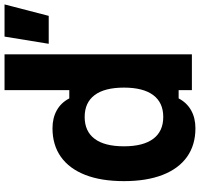

<svg xmlns="http://www.w3.org/2000/svg" viewBox="-38 -850 904 869"><g transform="rotate(-90 414.5 -416.0)"><path d="M267.9 16Q192.1 16 138.6 -22Q85.1 -60 56.9 -132.5Q28.7 -205 28.7 -307.4Q28.7 -410.6 56.9 -482.7Q85.1 -554.9 138.6 -592.9Q192.1 -630.9 267.9 -630.9Q314.5 -630.9 349.2 -611.5Q383.9 -592.1 403.1 -554.9H440.6V-848H602.6V0H440.6V-60H403.1Q383.9 -23 349.2 -3.5Q314.5 16 267.9 16ZM452 -307.4Q452 -395.3 418 -440.3Q384.1 -485.3 319.1 -485.3Q254.2 -485.3 220.3 -440.3Q186.3 -395.3 186.3 -307.4Q186.3 -220.3 220.3 -174.9Q254.2 -129.6 319.1 -129.6Q384.1 -129.6 418 -174.9Q452 -220.3 452 -307.4ZM650.3 -648 682.9 -848H828.5L776.7 -648Z"/></g></svg>

Font: Martian Mono SemiExpanded
Style: Regular
Weight: 400
Width: 6
Monospace: yes
Designer: Roman Shamin
Foundry: Evil Martians
Version: Version 1.000